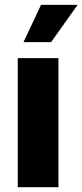

<svg xmlns="http://www.w3.org/2000/svg" viewBox="-20 -782 344 802"><path d="M54.2 0V-539.1H224.1V0ZM78.1 -606 151.4 -761.7H304.2L193.4 -606Z"/></svg>

Font: Inter 18pt ExtraBold
Style: Regular
Weight: 800
Designer: Rasmus Andersson
Foundry: rsms
Version: Version 4.001;git-66647c0bb